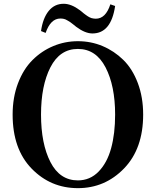

<svg xmlns="http://www.w3.org/2000/svg" viewBox="-20 -978 825 1017"><path d="M197.3 -813.5Q207 -881.8 237.8 -919.9Q268.6 -958 317.4 -958Q357.4 -958 403.3 -923.8Q406.2 -921.9 413.1 -916Q419.9 -910.2 422.9 -907.7Q425.8 -905.3 432.6 -900.4Q439.5 -895.5 442.9 -893.1Q446.3 -890.6 452.6 -887.2Q459 -883.8 463.9 -882.3Q468.8 -880.9 475.1 -879.9Q481.4 -878.9 487.3 -878.9Q540 -878.9 564.5 -955.1L589.8 -946.3Q568.4 -800.8 469.7 -800.8Q430.7 -800.8 383.8 -835.9Q380.9 -837.9 369.1 -847.7Q357.4 -857.4 352.5 -860.4Q347.7 -863.3 337.4 -869.6Q327.1 -876 318.4 -877.9Q309.6 -879.9 299.8 -879.9Q248 -879.9 221.7 -803.7ZM197.3 -371.1Q197.3 -216.8 247.1 -119.6Q296.9 -22.5 392.6 -22.5Q457 -22.5 502.4 -69.3Q547.9 -116.2 568.8 -193.4Q589.8 -270.5 589.8 -371.1Q589.8 -523.4 539.1 -621.1Q488.3 -718.8 392.6 -718.8Q296.9 -718.8 247.1 -621.6Q197.3 -524.4 197.3 -371.1ZM392.6 -759.8Q461.9 -759.8 523.4 -733.9Q585 -708 633.3 -660.6Q681.6 -613.3 710 -538.1Q738.3 -462.9 738.3 -371.1Q738.3 -190.4 637.2 -85.9Q536.1 18.6 392.6 18.6Q248 18.6 147.5 -85Q46.9 -188.5 46.9 -371.1Q46.9 -461.9 75.2 -536.6Q103.5 -611.3 151.9 -659.7Q200.2 -708 262.2 -733.9Q324.2 -759.8 392.6 -759.8Z"/></svg>

Font: GenRyuMin TW TTF Bold
Style: Regular
Weight: 700
Version: Version 1.300